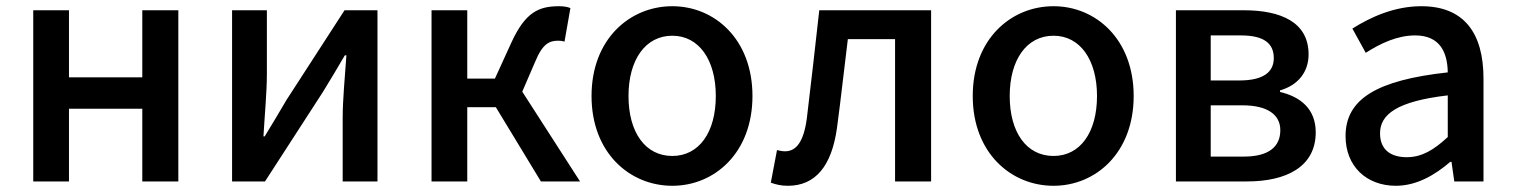

<svg xmlns="http://www.w3.org/2000/svg" viewBox="-20 -584 4871 618"><path d="M87 0H202V-234H438V0H554V-551H438V-335H202V-551H87Z M727 0H833L1020 -289C1040 -321 1070 -372 1090 -406H1095C1090 -335 1083 -262 1083 -205V0H1195V-551H1089L902 -262C883 -229 852 -178 832 -145H828C832 -215 839 -288 839 -345V-551H727Z M1369 0H1484V-239H1576L1721 0H1847L1661 -289L1702 -384C1727 -445 1749 -453 1778 -453C1786 -453 1791 -452 1797 -450L1816 -558C1807 -562 1793 -564 1780 -564C1714 -564 1671 -545 1626 -447L1573 -331H1484V-551H1369Z M2144 14C2280 14 2402 -92 2402 -275C2402 -458 2280 -564 2144 -564C2007 -564 1884 -458 1884 -275C1884 -92 2007 14 2144 14ZM2144 -82C2057 -82 2003 -158 2003 -275C2003 -391 2057 -469 2144 -469C2230 -469 2284 -391 2284 -275C2284 -158 2230 -82 2144 -82Z M2516 14C2605 14 2657 -50 2674 -172C2687 -268 2697 -363 2709 -458H2861V0H2977V-551H2617C2604 -435 2591 -318 2577 -203C2567 -128 2543 -97 2507 -97C2497 -97 2489 -99 2481 -101L2461 4C2478 10 2494 14 2516 14Z M3371 14C3507 14 3629 -92 3629 -275C3629 -458 3507 -564 3371 -564C3234 -564 3111 -458 3111 -275C3111 -92 3234 14 3371 14ZM3371 -82C3284 -82 3230 -158 3230 -275C3230 -391 3284 -469 3371 -469C3457 -469 3511 -391 3511 -275C3511 -158 3457 -82 3371 -82Z M3765 0H3994C4120 0 4215 -47 4215 -158C4215 -235 4164 -273 4100 -288V-293C4159 -310 4192 -353 4192 -409C4192 -512 4104 -551 3983 -551H3765ZM3877 -325V-470H3974C4049 -470 4080 -444 4080 -397C4080 -353 4048 -325 3969 -325ZM3877 -80V-245H3979C4061 -245 4101 -214 4101 -165C4101 -112 4064 -80 3984 -80Z M4473 14C4539 14 4598 -20 4648 -63H4652L4661 0H4755V-331C4755 -478 4692 -564 4555 -564C4467 -564 4390 -528 4333 -492L4376 -414C4423 -444 4477 -470 4535 -470C4616 -470 4639 -414 4640 -351C4411 -326 4311 -265 4311 -146C4311 -49 4378 14 4473 14ZM4508 -78C4459 -78 4422 -100 4422 -155C4422 -216 4477 -258 4640 -277V-143C4595 -101 4556 -78 4508 -78Z"/></svg>

Font: GenYoGothic2 TW M
Style: Regular
Weight: 500
Version: Version 2.100;PS 2.1;hotconv 16.6.51;makeotf.lib2.5.65220 DE